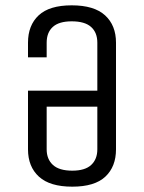

<svg xmlns="http://www.w3.org/2000/svg" viewBox="-20 -685 540 720"><path d="M155 -470H85V-525Q85 -590 125 -627.5Q165 -665 249 -665Q333 -665 374 -627.5Q415 -590 415 -525V-125Q415 -60 375 -22.5Q335 15 251 15Q167 15 126 -22.5Q85 -60 85 -125V-345H345V-525Q345 -563 321.5 -584Q298 -605 249 -605Q201 -605 178 -584Q155 -563 155 -525ZM345 -285H155V-125Q155 -88 178.5 -66.5Q202 -45 251 -45Q299 -45 322 -66.5Q345 -88 345 -125Z"/></svg>

Font: Unica One
Style: Regular
Weight: 400
Designer: Eduardo Rodriguez Tunni
Foundry: Eduardo Rodriguez Tunni
Version: Version 2.000; ttfautohint (v1.8.4.7-5d5b);gftools[0.9.23]